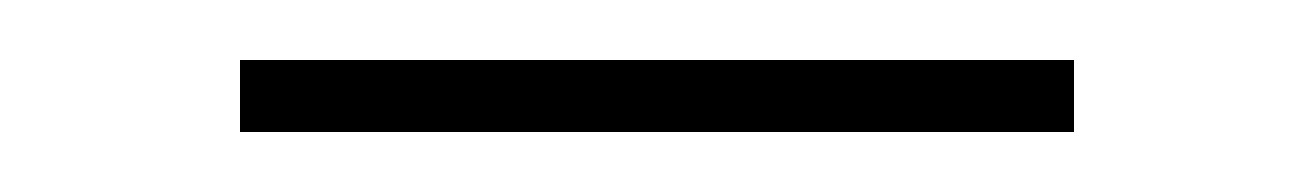

<svg xmlns="http://www.w3.org/2000/svg" viewBox="-20 -679 438 64"><path d="M60 -659H338V-635H60Z"/></svg>

Font: Prompt Thin
Style: Regular
Weight: 250
Designer: Katatrad Team
Foundry: CadsonDemak
Version: Version 1.001